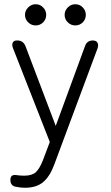

<svg xmlns="http://www.w3.org/2000/svg" viewBox="-20 -670 522 906"><path d="M98 216Q88 216 78.5 215Q69 214 59 212Q29 209 29 179Q29 153 55 156Q75 159 94 159Q131 159 149 142.5Q167 126 183 85L215 0L42 -441Q35 -458 40 -468.5Q45 -479 59 -479H62Q89 -479 100 -453L243 -76L381 -452Q390 -479 418 -479Q434 -479 440 -468.5Q446 -458 440 -441L237 104Q216 162 184 189Q152 216 98 216ZM148 -550Q128 -550 113 -564.5Q98 -579 98 -600Q98 -620 113 -635Q128 -650 148 -650Q169 -650 183.5 -635Q198 -620 198 -600Q198 -579 183.5 -564.5Q169 -550 148 -550ZM335 -550Q315 -550 300 -564.5Q285 -579 285 -600Q285 -620 300 -635Q315 -650 335 -650Q356 -650 370.5 -635Q385 -620 385 -600Q385 -579 370.5 -564.5Q356 -550 335 -550Z"/></svg>

Font: Zen Maru Gothic
Style: Regular
Weight: 400
Designer: Yoshimichi Ohira
Foundry: Positype
Version: Version 1.002